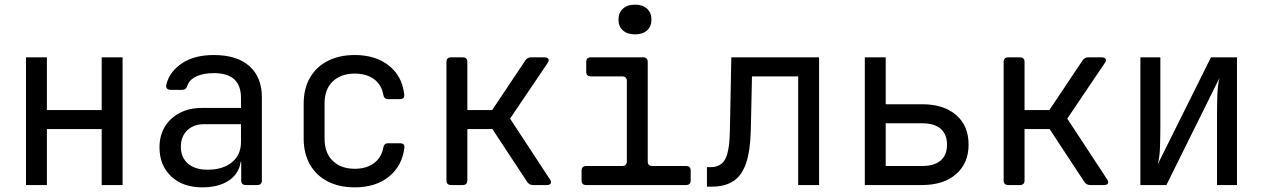

<svg xmlns="http://www.w3.org/2000/svg" viewBox="-20 -797 5440 827"><path d="M92 0V-550H182V-323H418V-550H508V0H418V-241H182V0Z M852 10Q767 10 717 -37.5Q667 -85 667 -162Q667 -213 690 -251Q713 -289 754 -310.5Q795 -332 848 -332H1018V-375Q1018 -429 989 -455.5Q960 -482 901 -482Q856 -482 826 -468Q796 -454 787 -428Q784 -419 779 -414.5Q774 -410 765 -410H715Q705 -410 699.5 -415.5Q694 -421 696 -431Q709 -487 762.5 -523.5Q816 -560 901 -560Q1001 -560 1054.5 -512Q1108 -464 1108 -378V-20Q1108 0 1088 0H1039Q1019 0 1019 -20V-100H1004L1018 -120Q1018 -80 998 -51Q978 -22 941 -6Q904 10 852 10ZM874 -66Q940 -66 979 -98Q1018 -130 1018 -185V-262H858Q814 -262 786.5 -235.5Q759 -209 759 -165Q759 -119 789.5 -92.5Q820 -66 874 -66Z M1508 10Q1442 10 1392.5 -15Q1343 -40 1315.5 -87.5Q1288 -135 1288 -200V-350Q1288 -416 1315.5 -463Q1343 -510 1392.5 -535Q1442 -560 1508 -560Q1597 -560 1654.5 -515Q1712 -470 1721 -391Q1724 -370 1702 -370H1652Q1634 -370 1631 -389Q1623 -433 1590.5 -456.5Q1558 -480 1508 -480Q1449 -480 1413.5 -446.5Q1378 -413 1378 -351V-200Q1378 -138 1413.5 -104Q1449 -70 1508 -70Q1558 -70 1590.5 -94Q1623 -118 1631 -161Q1634 -180 1652 -180H1702Q1724 -180 1722 -161Q1712 -82 1655 -36Q1598 10 1508 10Z M1923 0Q1903 0 1903 -20V-530Q1903 -550 1923 -550H1973Q1993 -550 1993 -530V-323H2100L2243 -537Q2252 -550 2267 -550H2326Q2338 -550 2342 -543Q2346 -536 2339 -526L2177 -286L2349 -24Q2356 -14 2352 -7Q2348 0 2336 0H2276Q2260 0 2251 -13L2101 -241H1993V-20Q1993 0 1973 0Z M2505 0Q2485 0 2485 -20V-62Q2485 -82 2505 -82H2660Q2680 -82 2680 -102V-448Q2680 -468 2660 -468H2525Q2505 -468 2505 -488V-530Q2505 -550 2525 -550H2750Q2770 -550 2770 -530V-102Q2770 -82 2790 -82H2935Q2955 -82 2955 -62V-20Q2955 0 2935 0ZM2715 -649Q2682 -649 2663 -666Q2644 -683 2644 -712Q2644 -742 2663 -759.5Q2682 -777 2715 -777Q2748 -777 2767 -759.5Q2786 -742 2786 -712Q2786 -683 2767 -666Q2748 -649 2715 -649Z M3025 7V-77H3040Q3086 -77 3104.5 -113Q3123 -149 3124 -242L3130 -550H3508V0H3418V-468H3219L3214 -238Q3212 -151 3194.5 -97Q3177 -43 3140.5 -18Q3104 7 3045 7Z M3705 0V-550H3795V-348H3952Q4045 -348 4098.5 -301.5Q4152 -255 4152 -174Q4152 -94 4098 -47Q4044 0 3952 0ZM3795 -82H3952Q4004 -82 4031.5 -105.5Q4059 -129 4059 -174Q4059 -219 4031.5 -242.5Q4004 -266 3952 -266H3795Z M4323 0Q4303 0 4303 -20V-530Q4303 -550 4323 -550H4373Q4393 -550 4393 -530V-323H4500L4643 -537Q4652 -550 4667 -550H4726Q4738 -550 4742 -543Q4746 -536 4739 -526L4577 -286L4749 -24Q4756 -14 4752 -7Q4748 0 4736 0H4676Q4660 0 4651 -13L4501 -241H4393V-20Q4393 0 4373 0Z M4892 0V-550H4978V-254Q4978 -211 4976.5 -165Q4975 -119 4967 -90L5196 -550H5308V0H5222V-297Q5222 -341 5223.5 -387Q5225 -433 5233 -462L5004 0Z"/></svg>

Font: Pitagon Sans Mono
Style: Regular
Weight: 400
Monospace: yes
Designer: Travis Tran
Foundry: Pitagon
Version: Version 1.001;gftools[0.9.26]